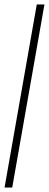

<svg xmlns="http://www.w3.org/2000/svg" viewBox="-48 -731 220 864"><path d="M-27.5 113 117.5 -711H152L7 113Z"/></svg>

Font: Anybody ExtraExpanded ExtraLight
Style: Italic
Weight: 200
Width: 8
Italic angle: -10°
Designer: Tyler Finck
Foundry: Etcetera Type Company
Version: Version 1.010; ttfautohint (v1.8.3) -l 8 -r 50 -G 200 -x 14 